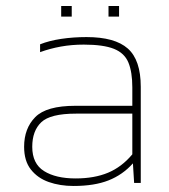

<svg xmlns="http://www.w3.org/2000/svg" viewBox="-20 -607 562 637"><path d="M183 -552V-587H218V-552ZM340 -552V-587H375V-552ZM224 10Q179 10 142 -3Q105 -16 82.5 -44.5Q60 -73 60 -120Q60 -181 97 -218.5Q134 -256 230 -256H419V-317Q419 -368 406 -399.5Q393 -431 358 -445Q323 -459 258 -459Q218 -459 182 -452.5Q146 -446 113 -434V-460Q143 -472 183 -478Q223 -484 267 -484Q361 -484 404 -446Q447 -408 447 -319V0H425L421 -65Q387 -27 340 -8.5Q293 10 224 10ZM231 -15Q293 -15 338.5 -34Q384 -53 419 -95V-230H232Q147 -230 117 -201.5Q87 -173 87 -120Q87 -64 126 -39.5Q165 -15 231 -15Z"/></svg>

Font: Kanit Thin
Style: Regular
Weight: 250
Designer: Katatrad Team
Foundry: CadsonDemak
Version: Version 2.000; ttfautohint (v1.8.3)